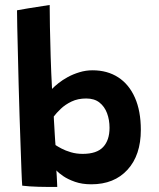

<svg xmlns="http://www.w3.org/2000/svg" viewBox="-20 -743 640 773"><path d="M69.5 4.5Q68 -13 66.5 -54.2Q65 -95.5 63 -152.2Q61 -209 58.8 -274Q56.5 -339 55 -405Q53.5 -471 52 -529.8Q50.5 -588.5 49.5 -633.8Q48.5 -679 48.5 -701.5Q55.5 -703 92.2 -709.2Q129 -715.5 180 -723Q180 -689.5 181 -634.5Q182 -579.5 184 -514.2Q186 -449 189.5 -385Q199.5 -395.5 215.5 -408.2Q231.5 -421 253 -432.8Q274.5 -444.5 300 -452.2Q325.5 -460 352.5 -460Q412 -460 455.8 -431.8Q499.5 -403.5 523.2 -349.8Q547 -296 547 -220Q547 -118.5 493.5 -59.8Q440 -1 347.5 -1Q310.5 -1 282 -11Q253.5 -21 234.5 -34Q215.5 -47 207 -57Q208 -47.5 208.5 -33.2Q209 -19 209.8 -7Q210.5 5 210.5 9.5Q174 10 135.5 9Q97 8 69.5 4.5ZM203.5 -159Q211.5 -153.5 227.5 -145Q243.5 -136.5 265.5 -130Q287.5 -123.5 313 -123.5Q369.5 -123.5 395.2 -151Q421 -178.5 421 -228.5Q421 -260.5 411 -287.2Q401 -314 380.5 -330.2Q360 -346.5 327 -346.5Q293.5 -346.5 268 -334.2Q242.5 -322 224.8 -305Q207 -288 196.5 -274Q196.5 -269.5 197.2 -258Q198 -246.5 198.8 -231.5Q199.5 -216.5 200.5 -201.5Q201.5 -186.5 202.2 -175Q203 -163.5 203.5 -159Z"/></svg>

Font: Grandstander Thin SemiBold
Style: Regular
Weight: 600
Version: Version 1.200